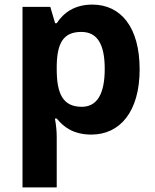

<svg xmlns="http://www.w3.org/2000/svg" viewBox="-20 -576 673 836"><path d="M382 -556C303 -556 256 -519 227 -475H220L199 -546H78V240H227V20C227 -6 224 -34 219 -60H227C256 -24 299 10 378 10C501 10 588 -88 588 -274C588 -459 505 -556 382 -556ZM334 -437C404 -437 436 -383 436 -276C436 -169 404 -111 336 -111C253 -111 227 -169 227 -275V-291C229 -389 256 -437 334 -437Z"/></svg>

Font: Noto Sans Arabic UI
Style: Bold
Weight: 700
Designer: Monotype Design Team, Nadine Chahine and Nizar Qandah
Foundry: Monotype Imaging Inc.
Version: Version 2.010